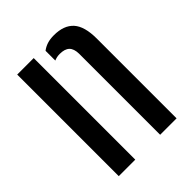

<svg xmlns="http://www.w3.org/2000/svg" viewBox="-178 -705 802 802"><g transform="rotate(-45 223.0 -304.0)"><path d="M53.5 0V-600H151V0ZM298 0V-479Q297.5 -508.5 283.5 -522Q269.5 -535.5 240 -535.5Q231 -535.5 223 -533.8Q215 -532 207.5 -529V-586.5Q221 -597 238 -602.5Q255 -608 278 -608Q336.5 -608 365.8 -575.8Q395 -543.5 395 -471V0Z"/></g></svg>

Font: Big Shoulders Stencil Text Thin SemiBold
Style: Regular
Weight: 600
Version: Version 2.001